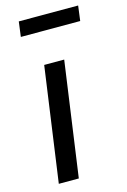

<svg xmlns="http://www.w3.org/2000/svg" viewBox="-115 -798 564 853"><g transform="rotate(-15 167.0 -371.5)"><path d="M46 0 120 -527H212L138 0ZM325 -674H52L61 -743H334Z"/></g></svg>

Font: Yekcdsyqcyvpieeyorgstswgcgt
Style: Regular
Weight: 400
Italic angle: -8°
Designer: Carrois Corporate & Edenspiekermann
Foundry: Carrois Corporate GbR & Edenspiekermann AG
Version: Version 2.001